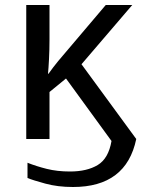

<svg xmlns="http://www.w3.org/2000/svg" viewBox="-20 -556 574 768"><path d="M272 192Q211 192 161.5 178.5Q112 165 90 156V95Q125 109 167 119.5Q209 130 260 130Q328 130 371 104Q414 78 426 8L244 -242L178 -188V0H85V-536H178V-397Q178 -357 176 -319Q174 -281 172 -261H174Q183 -274 193.5 -287.5Q204 -301 213 -312L403 -536H509L306 -299L525 0Q485 192 272 192Z"/></svg>

Font: Go Noto Current
Style: Regular
Weight: 400
Designer: Monotype Design Team
Foundry: Monotype Imaging Inc.
Version: Version 2.007; ttfautohint (v1.8) -l 8 -r 50 -G 200 -x 14 -D